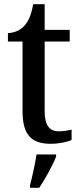

<svg xmlns="http://www.w3.org/2000/svg" viewBox="-20 -679 383 920"><path d="M223 10C266 10 305 0 323 -8V-58C303 -53 284 -50 260 -50C217 -50 194 -79 194 -147V-480H314V-536H194V-659H139C130 -608 117 -578 97 -556C78 -534 49 -522 18 -520V-480H88V-146C88 -30 133 10 223 10ZM124 208V221H168C196 179 233 113 249 71V61H155C148 108 135 165 124 208Z"/></svg>

Font: Noto Serif Armenian SemiCondensed Medium
Style: Regular
Weight: 500
Width: 4
Designer: Monotype Design Team
Foundry: Monotype Imaging Inc.
Version: Version 2.008